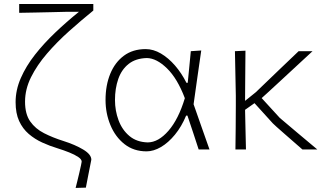

<svg xmlns="http://www.w3.org/2000/svg" viewBox="-20 -752 1640 966"><path d="M360.5 193.5Q363.5 181 368.8 160.2Q374 139.5 379 117.8Q384 96 387.5 80Q391 64 391 61.5Q391 49.5 373.5 37.8Q356 26 328.5 15Q301 4 270.5 -5.5Q230.5 -17.5 192.8 -34.8Q155 -52 124.5 -78.2Q94 -104.5 76.2 -143.2Q58.5 -182 58.5 -238Q58.5 -299.5 84.8 -359.5Q111 -419.5 156 -476.8Q201 -534 258 -588.2Q315 -642.5 377 -692.5H310Q281 -691.5 241.2 -690.8Q201.5 -690 158.2 -689Q115 -688 76.5 -687.5V-732H449.5V-699Q388.5 -649.5 327.5 -595Q266.5 -540.5 216.5 -482.5Q166.5 -424.5 136.2 -363.8Q106 -303 106 -240.5Q106 -178 132 -141Q158 -104 201.8 -81.8Q245.5 -59.5 299.5 -42.5Q358 -24 398.8 0.5Q439.5 25 439.5 51.5Q432 89 424.2 129Q416.5 169 412 192Z M717.5 9.5Q652.5 9.5 606.2 -27Q560 -63.5 535.5 -122.8Q511 -182 511 -249Q511 -323 534.8 -380.8Q558.5 -438.5 603.5 -471.8Q648.5 -505 713 -505Q751.5 -505 789.5 -482.8Q827.5 -460.5 860.8 -422Q894 -383.5 918 -335.5H924.5Q929 -381.5 933 -421.5Q937 -461.5 940 -494.5L992.5 -498Q983 -431.5 973 -362.5Q963 -293.5 954 -227.5Q973.5 -171 993.8 -114Q1014 -57 1034 0H979.5Q965.5 -43 951.5 -85.5Q937.5 -128 923 -170.5H916.5Q893.5 -115 860.2 -74.5Q827 -34 789.8 -12.2Q752.5 9.5 717.5 9.5ZM723.5 -35.5Q777 -36 827.5 -94Q878 -152 910 -258Q872.5 -357 820.2 -408Q768 -459 719 -460Q662.5 -458.5 627 -430.2Q591.5 -402 575 -354.5Q558.5 -307 558.5 -249Q558.5 -195 576.5 -146.8Q594.5 -98.5 631 -67.8Q667.5 -37 723.5 -35.5Z M1164.5 0Q1165.5 -56 1165.8 -107.8Q1166 -159.5 1166.5 -220.5V-270.5Q1165.5 -333 1164.2 -385.8Q1163 -438.5 1162 -494.5L1215 -497Q1214.5 -456 1214.2 -410Q1214 -364 1213.5 -320.8Q1213 -277.5 1213 -244.5L1267 -288Q1339 -357.5 1390 -406.2Q1441 -455 1482.5 -494.5H1552.5Q1532.5 -476 1502.2 -448Q1472 -420 1438.5 -389Q1405 -358 1374.5 -329.8Q1344 -301.5 1322.8 -282.2Q1301.5 -263 1296.5 -258.5L1387.5 -159Q1429.5 -123.5 1476.2 -84Q1523 -44.5 1576.5 0H1501.5Q1483 -16 1458.8 -37.2Q1434.5 -58.5 1411.2 -78.8Q1388 -99 1371.8 -113.5Q1355.5 -128 1352.5 -131.5L1260.5 -233L1213 -199.5Q1214.5 -146.5 1215.2 -99Q1216 -51.5 1217.5 0Z"/></svg>

Font: Commissioner Loud ExtraLight
Style: Regular
Weight: 200
Designer: Kostas Bartsokas
Foundry: Kostas Bartsokas
Version: Version 1.000; ttfautohint (v1.8.3)